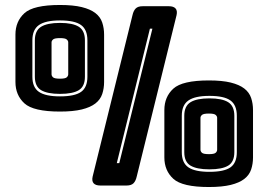

<svg xmlns="http://www.w3.org/2000/svg" viewBox="-20 -745 1071 771"><path d="M398 -416Q398 -390 390.5 -367.5Q383 -345 363 -329.5Q343 -314 308.5 -305.5Q274 -297 221 -297Q114 -297 78 -330Q42 -363 42 -416V-606Q42 -659 78 -692Q114 -725 221 -725Q274 -725 308.5 -716.5Q343 -708 363 -692.5Q383 -677 390.5 -654.5Q398 -632 398 -606ZM352 -36 512 -684Q516 -702 525 -711Q534 -720 553 -720H658Q677 -720 685 -711Q693 -702 689 -684L529 -36Q525 -18 516 -9Q507 0 488 0H383Q364 0 356 -9Q348 -18 352 -36ZM331 -583Q331 -626 305.5 -644.5Q280 -663 221 -663Q163 -663 136.5 -644.5Q110 -626 110 -583V-437Q110 -394 136.5 -376Q163 -358 221 -358Q280 -358 305.5 -376Q331 -394 331 -437ZM221 -368Q170 -368 145 -383Q120 -398 120 -437V-583Q120 -622 145 -637.5Q170 -653 221 -653Q272 -653 296.5 -637.5Q321 -622 321 -583V-437Q321 -398 296.5 -383Q272 -368 221 -368ZM459 -90 592 -630H582L449 -90ZM187 -447Q187 -440 193 -434.5Q199 -429 221 -429Q242 -429 248 -434.5Q254 -440 254 -447V-575Q254 -581 248 -586.5Q242 -592 221 -592Q199 -592 193 -586.5Q187 -581 187 -575ZM996 -113Q996 -87 988.5 -64.5Q981 -42 961 -26.5Q941 -11 906.5 -2.5Q872 6 819 6Q712 6 676 -27Q640 -60 640 -113V-303Q640 -356 676 -389Q712 -422 819 -422Q872 -422 906.5 -413.5Q941 -405 961 -389.5Q981 -374 988.5 -351.5Q996 -329 996 -303ZM931 -280Q931 -323 905.5 -341.5Q880 -360 821 -360Q763 -360 736.5 -341.5Q710 -323 710 -280V-134Q710 -91 736.5 -73Q763 -55 821 -55Q880 -55 905.5 -73Q931 -91 931 -134ZM821 -65Q770 -65 745 -80Q720 -95 720 -134V-280Q720 -319 745 -334.5Q770 -350 821 -350Q872 -350 896.5 -334.5Q921 -319 921 -280V-134Q921 -95 896.5 -80Q872 -65 821 -65ZM785 -144Q785 -137 791 -131.5Q797 -126 819 -126Q840 -126 846 -131.5Q852 -137 852 -144V-272Q852 -278 846 -283.5Q840 -289 819 -289Q797 -289 791 -283.5Q785 -278 785 -272Z"/></svg>

Font: Bungee Inline
Style: Regular
Weight: 400
Version: Version 1.000;PS 1.0;hotconv 1.0.72;makeotf.lib2.5.5900